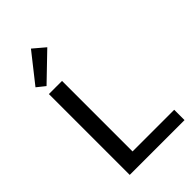

<svg xmlns="http://www.w3.org/2000/svg" viewBox="-269 -1011 1105 1105"><g transform="rotate(-45 283.5 -458.0)"><path d="M123 -700 73 -740 212 -916 284 -855ZM546 -84V0H100V-658H207V-84Z"/></g></svg>

Font: Ysabeau Infant Semibold
Style: Regular
Weight: 600
Designer: Christian Thalmann (Catharsis Fonts)
Version: Version 0.003